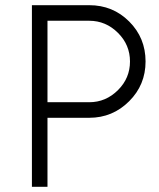

<svg xmlns="http://www.w3.org/2000/svg" viewBox="-20 -720 613 740"><path d="M103 -700V0H163V-266H324Q414 -266 478 -330Q541 -393 541 -483Q541 -574 478 -637Q415 -700 324 -700ZM163 -640H324Q388 -640 435 -593Q481 -547 481 -483Q481 -419 435 -373Q388 -326 324 -326H163Z"/></svg>

Font: Unageo Variable
Style: Regular
Weight: 300
Designer: Richard Sepsi
Foundry: Richard Sepsi
Version: Version 2.200